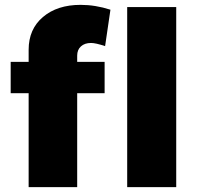

<svg xmlns="http://www.w3.org/2000/svg" viewBox="-20 -771 812 791"><path d="M298 -542V-516H411V-387H298V0H98V-387H24V-516H98V-566Q98 -651 157 -701Q216 -751 312 -751Q373 -751 435 -731L413 -581Q374 -594 355 -594Q329 -594 313.5 -580Q298 -566 298 -542ZM504 -742H706V0H504Z"/></svg>

Font: Gontserrat ExtraBold
Style: Regular
Weight: 800
Designer: Julieta Ulanovsky
Foundry: Julieta Ulanovsky
Version: Version 6.001